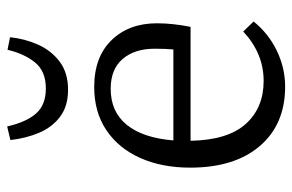

<svg xmlns="http://www.w3.org/2000/svg" viewBox="-160 -642 816 536"><g transform="rotate(-90 248.0 -374.0)"><path d="M274 14Q169 14 108.5 -56.5Q48 -127 48 -251Q48 -330 75 -390.5Q102 -451 152.5 -485Q203 -519 273 -519Q357 -519 404 -470.5Q451 -422 451 -344Q451 -300 441 -250H123Q125 -146 170 -96Q215 -46 290 -46Q367 -46 428 -103L456 -74Q422 -32 374 -9Q326 14 274 14ZM124 -298H378Q379 -310 379.5 -322.5Q380 -335 380 -350Q380 -406 351.5 -439.5Q323 -473 268 -473Q204 -473 167.5 -428Q131 -383 124 -298ZM265 -592Q220 -592 190.5 -614Q161 -636 145.5 -672.5Q130 -709 125 -753L163 -762Q175 -709 199 -681.5Q223 -654 269 -654Q317 -654 341.5 -684Q366 -714 377 -761L412 -754Q408 -713 391.5 -676Q375 -639 344 -615.5Q313 -592 265 -592Z"/></g></svg>

Font: Literata 12pt Light
Style: Regular
Weight: 300
Designer: Latin by Veronika Burian and Jose Scaglione. Greek by Irene Vlachou. Cyrillic by Vera Evstafieva.
Foundry: TypeTogether
Version: Version 3.002